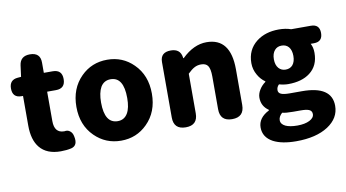

<svg xmlns="http://www.w3.org/2000/svg" viewBox="-89 -938 2511 1395"><g transform="rotate(-10 1167.0 -240.0)"><path d="M296 14Q193 14 142 -48Q95 -105 95 -211V-320V-430H84Q18 -430 18 -498Q18 -562 80 -567L105 -569L116 -652Q125 -719 196 -719Q273 -719 273 -645V-569H338Q407 -569 407 -500Q407 -430 338 -430H273V-213Q273 -125 345 -125Q346 -125 347 -125Q371 -130 388 -116Q405 -103 410 -77Q426 -7 374 6Q339 14 296 14Z M742 14Q628 14 548 -65Q463 -149 463 -284Q463 -419 548 -504Q627 -583 742 -583Q856 -583 935 -504Q1020 -420 1020 -284.5Q1020 -149 935 -65Q856 14 742 14ZM742 -130Q790 -130 815 -172Q838 -211 838 -284Q838 -439 742 -439Q693 -439 668 -397Q645 -356 645 -284Q645 -130 742 -130Z M1221 0Q1132 0 1132 -88V-284V-497Q1132 -569 1209 -569Q1278 -569 1288 -506L1289 -498H1293Q1380 -583 1475 -583Q1652 -583 1652 -352V-89Q1652 0 1563 0Q1474 0 1474 -89V-330Q1474 -387 1458 -410Q1443 -431 1408 -431Q1380 -431 1357 -418Q1338 -408 1309 -380V-88Q1309 0 1221 0Z M1994 239Q1888 239 1825 206Q1755 168 1755 96Q1755 25 1836 -16V-21Q1784 -56 1784 -119Q1784 -148 1802 -177Q1819 -205 1847 -225V-229Q1814 -252 1794 -288Q1770 -329 1770 -376Q1770 -475 1843 -532Q1909 -583 2008 -583Q2058 -583 2098 -569H2202H2243Q2307 -569 2307 -505Q2307 -440 2243 -440H2219Q2235 -412 2235 -371Q2235 -276 2169 -226Q2109 -180 2008 -180Q1977 -180 1941 -190Q1923 -173 1923 -150Q1923 -130 1942.5 -121Q1962 -112 2007 -112H2097Q2316 -112 2316 34Q2316 125 2229 182Q2141 239 1994 239ZM2022 128Q2077 128 2111.5 110.5Q2146 93 2146 65Q2146 41 2124 32Q2106 24 2063 24H2009Q1953 24 1928 17Q1901 41 1901 68Q1901 97 1934 113Q1966 128 2022 128ZM2008 -287Q2041 -287 2060 -309Q2080 -333 2080 -375.5Q2080 -418 2060 -442Q2041 -464 2008 -464Q1976 -464 1957 -442Q1936 -418 1936 -375.5Q1936 -333 1957 -309Q1977 -287 2008 -287Z"/></g></svg>

Font: GenSenRounded TW H
Style: Regular
Weight: 900
Version: Version 1.501;PS 1;hotconv 16.6.51;makeotf.lib2.5.65220